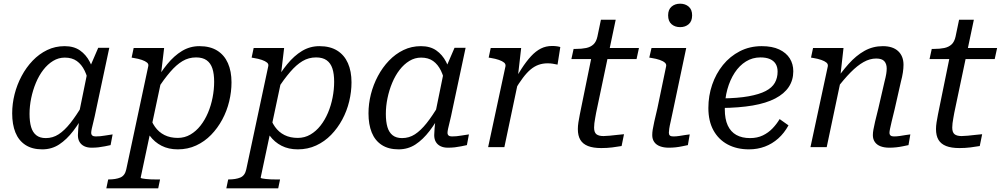

<svg xmlns="http://www.w3.org/2000/svg" viewBox="-20 -797 5421 1040"><path d="M497 -376 463 -333Q455 -380 438.5 -414Q422 -448 396 -466.5Q370 -485 331 -485Q297 -485 267.5 -467Q238 -449 214.5 -418.5Q191 -388 174.5 -348.5Q158 -309 149 -265.5Q140 -222 140 -180Q140 -138 148.5 -109Q157 -80 176.5 -64.5Q196 -49 228 -49Q266 -49 297.5 -69.5Q329 -90 360.5 -129.5Q392 -169 427 -228L446 -198Q413 -135 377 -88Q341 -41 300.5 -14.5Q260 12 209 12Q154 12 117.5 -12Q81 -36 63.5 -79.5Q46 -123 46 -183Q46 -235 59 -286.5Q72 -338 97 -385Q122 -432 157 -468.5Q192 -505 235.5 -526Q279 -547 330 -547Q380 -547 413 -524Q446 -501 466 -462.5Q486 -424 497 -376ZM572 -538 501 -205Q493 -165 486.5 -139.5Q480 -114 477 -99.5Q474 -85 474 -78Q474 -68 480 -63Q486 -58 498 -58Q523 -58 547.5 -62.5Q572 -67 590 -69L579 -11Q565 -8 548 -4.5Q531 -1 513.5 1Q496 3 476 3Q453 3 436.5 -5Q420 -13 411 -28Q402 -43 402 -65Q402 -77 404 -102Q406 -127 410 -162L402 -154L454 -409L459 -415L512 -538Z M556 223 566 175H568Q607 175 632 164.5Q657 154 664 120L783 -438Q786 -450 776.5 -458Q767 -466 748.5 -472.5Q730 -479 704 -483L693 -485L704 -537H869L850 -377L858 -381L742 165Q742 168 749.5 169.5Q757 171 769.5 172.5Q782 174 795.5 174.5Q809 175 820 175H847L837 223ZM751 -138 788 -179Q799 -139 819.5 -110Q840 -81 871 -65.5Q902 -50 943 -50Q980 -50 1011 -68Q1042 -86 1066 -116.5Q1090 -147 1106.5 -186Q1123 -225 1131.5 -268.5Q1140 -312 1140 -354Q1140 -397 1130.5 -426Q1121 -455 1099.5 -470.5Q1078 -486 1042 -486Q1002 -486 968.5 -466Q935 -446 902 -407.5Q869 -369 830 -311L812 -340Q848 -403 885.5 -449Q923 -495 966 -521Q1009 -547 1060 -547Q1118 -547 1156.5 -523Q1195 -499 1214.5 -455Q1234 -411 1234 -351Q1234 -300 1221.5 -248Q1209 -196 1184 -149.5Q1159 -103 1123.5 -66.5Q1088 -30 1042.5 -9Q997 12 943 12Q893 12 855 -7.5Q817 -27 791.5 -61.5Q766 -96 751 -138Z M1206 223 1216 175H1218Q1257 175 1282 164.5Q1307 154 1314 120L1433 -438Q1436 -450 1426.5 -458Q1417 -466 1398.5 -472.5Q1380 -479 1354 -483L1343 -485L1354 -537H1519L1500 -377L1508 -381L1392 165Q1392 168 1399.5 169.5Q1407 171 1419.5 172.5Q1432 174 1445.5 174.5Q1459 175 1470 175H1497L1487 223ZM1401 -138 1438 -179Q1449 -139 1469.5 -110Q1490 -81 1521 -65.5Q1552 -50 1593 -50Q1630 -50 1661 -68Q1692 -86 1716 -116.5Q1740 -147 1756.5 -186Q1773 -225 1781.5 -268.5Q1790 -312 1790 -354Q1790 -397 1780.5 -426Q1771 -455 1749.5 -470.5Q1728 -486 1692 -486Q1652 -486 1618.5 -466Q1585 -446 1552 -407.5Q1519 -369 1480 -311L1462 -340Q1498 -403 1535.5 -449Q1573 -495 1616 -521Q1659 -547 1710 -547Q1768 -547 1806.5 -523Q1845 -499 1864.5 -455Q1884 -411 1884 -351Q1884 -300 1871.5 -248Q1859 -196 1834 -149.5Q1809 -103 1773.5 -66.5Q1738 -30 1692.5 -9Q1647 12 1593 12Q1543 12 1505 -7.5Q1467 -27 1441.5 -61.5Q1416 -96 1401 -138Z M2427 -376 2393 -333Q2385 -380 2368.5 -414Q2352 -448 2326 -466.5Q2300 -485 2261 -485Q2227 -485 2197.5 -467Q2168 -449 2144.5 -418.5Q2121 -388 2104.5 -348.5Q2088 -309 2079 -265.5Q2070 -222 2070 -180Q2070 -138 2078.5 -109Q2087 -80 2106.5 -64.5Q2126 -49 2158 -49Q2196 -49 2227.5 -69.5Q2259 -90 2290.5 -129.5Q2322 -169 2357 -228L2376 -198Q2343 -135 2307 -88Q2271 -41 2230.5 -14.5Q2190 12 2139 12Q2084 12 2047.5 -12Q2011 -36 1993.5 -79.5Q1976 -123 1976 -183Q1976 -235 1989 -286.5Q2002 -338 2027 -385Q2052 -432 2087 -468.5Q2122 -505 2165.5 -526Q2209 -547 2260 -547Q2310 -547 2343 -524Q2376 -501 2396 -462.5Q2416 -424 2427 -376ZM2502 -538 2431 -205Q2423 -165 2416.5 -139.5Q2410 -114 2407 -99.5Q2404 -85 2404 -78Q2404 -68 2410 -63Q2416 -58 2428 -58Q2453 -58 2477.5 -62.5Q2502 -67 2520 -69L2509 -11Q2495 -8 2478 -4.5Q2461 -1 2443.5 1Q2426 3 2406 3Q2383 3 2366.5 -5Q2350 -13 2341 -28Q2332 -43 2332 -65Q2332 -77 2334 -102Q2336 -127 2340 -162L2332 -154L2384 -409L2389 -415L2442 -538Z M2624 0H2712L2791 -375L2785 -380L2803 -537H2638L2627 -485L2639 -483Q2664 -479 2682.5 -472.5Q2701 -466 2710.5 -458Q2720 -450 2718 -438ZM3015 -542Q3011 -544 2998.5 -546Q2986 -548 2971 -548Q2937 -548 2909.5 -534Q2882 -520 2856.5 -492.5Q2831 -465 2804.5 -424Q2778 -383 2747 -328L2766 -305Q2791 -347 2812.5 -375.5Q2834 -404 2854.5 -421Q2875 -438 2897.5 -446Q2920 -454 2946 -454Q2961 -454 2973.5 -452Q2986 -450 3000 -447Z M3237 5Q3193 5 3165 -6Q3137 -17 3123.5 -39.5Q3110 -62 3110 -98Q3110 -114 3113 -134Q3116 -154 3120.5 -176Q3125 -198 3129 -218L3191 -522L3240 -537H3441L3428 -477H3075L3087 -532H3098Q3131 -532 3155 -537Q3179 -542 3194.5 -556.5Q3210 -571 3216 -599L3235 -690H3315L3209 -186Q3207 -173 3204 -158Q3201 -143 3199.5 -129.5Q3198 -116 3198 -106Q3198 -80 3210.5 -70Q3223 -60 3249 -60Q3262 -60 3282.5 -62Q3303 -64 3324.5 -66.5Q3346 -69 3360 -70L3347 -6Q3325 -2 3296.5 1.5Q3268 5 3237 5Z M3513 -65Q3513 -79 3515.5 -95Q3518 -111 3524 -138Q3530 -165 3541 -211L3588 -437Q3591 -449 3581.5 -457.5Q3572 -466 3553.5 -472.5Q3535 -479 3509 -483L3497 -485L3509 -537H3697L3627 -205Q3619 -165 3613 -139.5Q3607 -114 3605 -99.5Q3603 -85 3603 -78Q3603 -68 3608.5 -63Q3614 -58 3627 -58Q3643 -58 3659 -60.5Q3675 -63 3690 -65.5Q3705 -68 3716 -69L3706 -11Q3691 -8 3674.5 -4.5Q3658 -1 3640 1Q3622 3 3602 3Q3576 3 3555.5 -4.5Q3535 -12 3524 -27.5Q3513 -43 3513 -65ZM3599 -714Q3599 -745 3617.5 -761Q3636 -777 3664 -777Q3692 -777 3710.5 -761Q3729 -745 3729 -714Q3729 -682 3710.5 -666Q3692 -650 3664 -650Q3636 -650 3617.5 -666Q3599 -682 3599 -714Z M4037 12Q3971 12 3921.5 -14.5Q3872 -41 3844.5 -91Q3817 -141 3817 -212Q3817 -278 3837.5 -338Q3858 -398 3896 -445Q3934 -492 3987.5 -519.5Q4041 -547 4106 -547Q4163 -547 4201 -529Q4239 -511 4258 -480.5Q4277 -450 4277 -411Q4277 -363 4252.5 -326Q4228 -289 4179 -263.5Q4130 -238 4057 -225.5Q3984 -213 3886 -212L3892 -264Q3977 -265 4035 -275.5Q4093 -286 4127.5 -304Q4162 -322 4177 -348.5Q4192 -375 4192 -409Q4192 -434 4181.5 -451Q4171 -468 4150.5 -477Q4130 -486 4099 -486Q4056 -486 4020.5 -464Q3985 -442 3959.5 -403Q3934 -364 3920 -313.5Q3906 -263 3906 -205Q3906 -152 3922 -117.5Q3938 -83 3968.5 -66Q3999 -49 4043 -49Q4082 -49 4112 -63.5Q4142 -78 4164.5 -101.5Q4187 -125 4203 -152L4251 -118Q4228 -76 4195.5 -47Q4163 -18 4123 -3Q4083 12 4037 12Z M4370 0H4458L4537 -375L4532 -386L4549 -537H4384L4373 -485L4385 -483Q4410 -479 4428.5 -472.5Q4447 -466 4456.5 -458Q4466 -450 4464 -438ZM4826 -205 4860 -355Q4867 -381 4870.5 -404Q4874 -427 4874 -446Q4874 -493 4845 -520Q4816 -547 4762 -547Q4708 -547 4662.5 -521.5Q4617 -496 4576 -450Q4535 -404 4495 -344L4510 -314Q4551 -368 4587.5 -405Q4624 -442 4658 -461Q4692 -480 4726 -480Q4757 -480 4770 -465.5Q4783 -451 4783 -426Q4783 -413 4780.5 -397Q4778 -381 4771 -354L4738 -211Q4726 -165 4720 -138Q4714 -111 4711 -95Q4708 -79 4708 -65Q4708 -43 4719 -27.5Q4730 -12 4750 -4.5Q4770 3 4797 3Q4816 3 4834.5 1Q4853 -1 4869.5 -4.5Q4886 -8 4901 -11L4911 -69Q4900 -68 4885.5 -65.5Q4871 -63 4854.5 -60.5Q4838 -58 4822 -58Q4810 -58 4804 -63Q4798 -68 4798 -78Q4798 -85 4801 -99.5Q4804 -114 4810 -139.5Q4816 -165 4826 -205Z M5177 5Q5133 5 5105 -6Q5077 -17 5063.5 -39.5Q5050 -62 5050 -98Q5050 -114 5053 -134Q5056 -154 5060.5 -176Q5065 -198 5069 -218L5131 -522L5180 -537H5381L5368 -477H5015L5027 -532H5038Q5071 -532 5095 -537Q5119 -542 5134.5 -556.5Q5150 -571 5156 -599L5175 -690H5255L5149 -186Q5147 -173 5144 -158Q5141 -143 5139.5 -129.5Q5138 -116 5138 -106Q5138 -80 5150.5 -70Q5163 -60 5189 -60Q5202 -60 5222.5 -62Q5243 -64 5264.5 -66.5Q5286 -69 5300 -70L5287 -6Q5265 -2 5236.5 1.5Q5208 5 5177 5Z"/></svg>

Font: Roboto Serif
Style: Italic
Weight: 400
Italic angle: -10°
Designer: Greg Gazdowicz
Foundry: Commercial Type
Version: Version 1.008